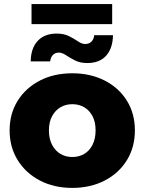

<svg xmlns="http://www.w3.org/2000/svg" viewBox="-20 -909 706 938"><path d="M333 9Q244 9 175 -27Q106 -63 66.5 -126.5Q27 -190 27 -272Q27 -354 66.5 -417Q106 -480 175 -515.5Q244 -551 333 -551Q422 -551 491.5 -515.5Q561 -480 600 -417Q639 -354 639 -272Q639 -190 600 -126.5Q561 -63 491.5 -27Q422 9 333 9ZM333 -142Q366 -142 391.5 -157Q417 -172 432 -201.5Q447 -231 447 -272Q447 -313 432 -341.5Q417 -370 391.5 -385Q366 -400 333 -400Q301 -400 275.5 -385Q250 -370 234.5 -341.5Q219 -313 219 -272Q219 -231 234.5 -201.5Q250 -172 275.5 -157Q301 -142 333 -142ZM406 -601Q371 -601 346 -614Q321 -627 302 -639.5Q283 -652 268 -652Q249 -652 238 -640Q227 -628 225 -609H130Q131 -674 164.5 -709.5Q198 -745 257 -745Q292 -745 317 -732.5Q342 -720 361 -707Q380 -694 396 -694Q416 -694 427.5 -706.5Q439 -719 440 -737H532Q531 -674 499 -637.5Q467 -601 406 -601ZM134 -791V-889H528V-791Z"/></svg>

Font: MOST Montserrat ExtraBold
Style: Regular
Weight: 800
Designer: Julieta Ulanovsky
Foundry: Julieta Ulanovsky
Version: Version 8.000;March 11, 2024;FontCreator 15.0.0.2926 64-bit